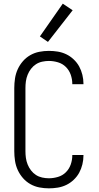

<svg xmlns="http://www.w3.org/2000/svg" viewBox="-20 -1021 540 1049"><path d="M247 8Q221 8 195 3Q169 -2 146 -15Q123 -28 105.5 -48Q88 -68 77 -92Q66 -116 62 -142.5Q58 -169 58 -195V-540Q58 -566 62 -592.5Q66 -619 77 -643Q88 -667 105.5 -687Q123 -707 146 -720Q169 -733 195 -738Q221 -743 247 -743Q272 -743 296 -739Q320 -735 342 -724.5Q364 -714 382.5 -696.5Q401 -679 412.5 -658Q424 -637 430 -612.5Q436 -588 436 -564Q436 -563 436 -562.5Q436 -562 436 -561H375Q375 -562 375 -562.5Q375 -563 375 -563Q375 -588 366.5 -612.5Q358 -637 340 -655Q322 -673 297 -680.5Q272 -688 247 -688Q229 -688 210.5 -684Q192 -680 176.5 -670Q161 -660 149.5 -645Q138 -630 131 -612.5Q124 -595 121.5 -577Q119 -559 119 -540V-195Q119 -176 121.5 -158Q124 -140 131 -122.5Q138 -105 149.5 -90Q161 -75 176.5 -65Q192 -55 210.5 -51Q229 -47 247 -47Q272 -47 297 -54.5Q322 -62 340 -80Q358 -98 366.5 -122.5Q375 -147 375 -172Q375 -172 375 -172.5Q375 -173 375 -174H436Q436 -173 436 -172.5Q436 -172 436 -171Q436 -147 430 -122.5Q424 -98 412.5 -77Q401 -56 382.5 -38.5Q364 -21 342 -10.5Q320 0 296 4Q272 8 247 8ZM242 -792 198 -822 323 -1001 377 -965Z"/></svg>

Font: Iosevka Term Light
Style: Regular
Weight: 300
Monospace: yes
Designer: Belleve Invis
Foundry: Belleve Invis
Version: Version 9.0.1; ttfautohint (v1.8.3)